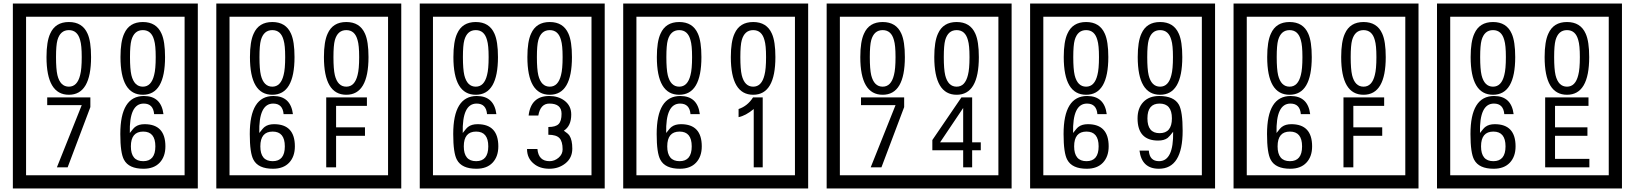

<svg xmlns="http://www.w3.org/2000/svg" viewBox="-20 -980 9280 1090"><path d="M1103 90H53V-960H1103ZM1028 15V-885H128V15ZM497 -656Q497 -442 371 -442Q244 -442 244 -656Q244 -744 265 -789Q294 -855 371 -855Q448 -855 477 -789Q497 -745 497 -656ZM444 -656Q444 -723 435 -752Q420 -809 371 -809Q322 -809 306 -752Q298 -723 298 -656Q298 -587 306 -553Q322 -488 371 -488Q419 -488 435 -554Q444 -587 444 -656ZM917 -656Q917 -442 791 -442Q664 -442 664 -656Q664 -744 685 -789Q714 -855 791 -855Q868 -855 897 -789Q917 -745 917 -656ZM864 -656Q864 -723 855 -752Q840 -809 791 -809Q742 -809 726 -752Q718 -723 718 -656Q718 -587 726 -553Q742 -488 791 -488Q839 -488 855 -554Q864 -587 864 -656ZM493 -372 364 -30H303L444 -383H248V-427H493ZM919 -149Q919 -91 886.5 -56.5Q854 -22 795 -22Q711 -22 684 -73Q663 -111 663 -219Q663 -435 797 -435Q895 -435 908 -332H855Q850 -392 796 -392Q713 -392 717 -225Q738 -253 748 -260Q768 -275 801 -275Q919 -275 919 -149ZM862 -149Q862 -233 793 -233Q723 -233 723 -149Q723 -65 793 -65Q862 -65 862 -149Z M2258 90H1208V-960H2258ZM2183 15V-885H1283V15ZM1652 -656Q1652 -442 1526 -442Q1399 -442 1399 -656Q1399 -744 1420 -789Q1449 -855 1526 -855Q1603 -855 1632 -789Q1652 -745 1652 -656ZM1599 -656Q1599 -723 1590 -752Q1575 -809 1526 -809Q1477 -809 1461 -752Q1453 -723 1453 -656Q1453 -587 1461 -553Q1477 -488 1526 -488Q1574 -488 1590 -554Q1599 -587 1599 -656ZM2072 -656Q2072 -442 1946 -442Q1819 -442 1819 -656Q1819 -744 1840 -789Q1869 -855 1946 -855Q2023 -855 2052 -789Q2072 -745 2072 -656ZM2019 -656Q2019 -723 2010 -752Q1995 -809 1946 -809Q1897 -809 1881 -752Q1873 -723 1873 -656Q1873 -587 1881 -553Q1897 -488 1946 -488Q1994 -488 2010 -554Q2019 -587 2019 -656ZM1654 -149Q1654 -91 1621.5 -56.5Q1589 -22 1530 -22Q1446 -22 1419 -73Q1398 -111 1398 -219Q1398 -435 1532 -435Q1630 -435 1643 -332H1590Q1585 -392 1531 -392Q1448 -392 1452 -225Q1473 -253 1483 -260Q1503 -275 1536 -275Q1654 -275 1654 -149ZM1597 -149Q1597 -233 1528 -233Q1458 -233 1458 -149Q1458 -65 1528 -65Q1597 -65 1597 -149ZM2063 -379H1888V-257H2052V-209H1888V-30H1832V-427H2063Z M3413 90H2363V-960H3413ZM3338 15V-885H2438V15ZM2807 -656Q2807 -442 2681 -442Q2554 -442 2554 -656Q2554 -744 2575 -789Q2604 -855 2681 -855Q2758 -855 2787 -789Q2807 -745 2807 -656ZM2754 -656Q2754 -723 2745 -752Q2730 -809 2681 -809Q2632 -809 2616 -752Q2608 -723 2608 -656Q2608 -587 2616 -553Q2632 -488 2681 -488Q2729 -488 2745 -554Q2754 -587 2754 -656ZM3227 -656Q3227 -442 3101 -442Q2974 -442 2974 -656Q2974 -744 2995 -789Q3024 -855 3101 -855Q3178 -855 3207 -789Q3227 -745 3227 -656ZM3174 -656Q3174 -723 3165 -752Q3150 -809 3101 -809Q3052 -809 3036 -752Q3028 -723 3028 -656Q3028 -587 3036 -553Q3052 -488 3101 -488Q3149 -488 3165 -554Q3174 -587 3174 -656ZM2809 -149Q2809 -91 2776.5 -56.5Q2744 -22 2685 -22Q2601 -22 2574 -73Q2553 -111 2553 -219Q2553 -435 2687 -435Q2785 -435 2798 -332H2745Q2740 -392 2686 -392Q2603 -392 2607 -225Q2628 -253 2638 -260Q2658 -275 2691 -275Q2809 -275 2809 -149ZM2752 -149Q2752 -233 2683 -233Q2613 -233 2613 -149Q2613 -65 2683 -65Q2752 -65 2752 -149ZM3229 -136Q3229 -84 3190.5 -53Q3152 -22 3099 -22Q3044 -22 3010 -51Q2972 -82 2972 -134H3031Q3037 -65 3100 -65Q3128 -65 3151 -84.5Q3174 -104 3174 -132Q3174 -177 3156 -196Q3138 -215 3093 -215V-259Q3135 -259 3151.5 -276Q3168 -293 3168 -334Q3168 -392 3099 -392Q3048 -392 3036 -324H2981Q2994 -435 3098 -435Q3149 -435 3184 -409Q3223 -380 3223 -330Q3223 -265 3181 -238Q3205 -222 3213 -210Q3229 -185 3229 -136Z M4568 90H3518V-960H4568ZM4493 15V-885H3593V15ZM3962 -656Q3962 -442 3836 -442Q3709 -442 3709 -656Q3709 -744 3730 -789Q3759 -855 3836 -855Q3913 -855 3942 -789Q3962 -745 3962 -656ZM3909 -656Q3909 -723 3900 -752Q3885 -809 3836 -809Q3787 -809 3771 -752Q3763 -723 3763 -656Q3763 -587 3771 -553Q3787 -488 3836 -488Q3884 -488 3900 -554Q3909 -587 3909 -656ZM4382 -656Q4382 -442 4256 -442Q4129 -442 4129 -656Q4129 -744 4150 -789Q4179 -855 4256 -855Q4333 -855 4362 -789Q4382 -745 4382 -656ZM4329 -656Q4329 -723 4320 -752Q4305 -809 4256 -809Q4207 -809 4191 -752Q4183 -723 4183 -656Q4183 -587 4191 -553Q4207 -488 4256 -488Q4304 -488 4320 -554Q4329 -587 4329 -656ZM3964 -149Q3964 -91 3931.5 -56.5Q3899 -22 3840 -22Q3756 -22 3729 -73Q3708 -111 3708 -219Q3708 -435 3842 -435Q3940 -435 3953 -332H3900Q3895 -392 3841 -392Q3758 -392 3762 -225Q3783 -253 3793 -260Q3813 -275 3846 -275Q3964 -275 3964 -149ZM3907 -149Q3907 -233 3838 -233Q3768 -233 3768 -149Q3768 -65 3838 -65Q3907 -65 3907 -149ZM4310 -30H4259V-361Q4213 -323 4173 -315V-361Q4224 -378 4255 -427H4310Z M5723 90H4673V-960H5723ZM5648 15V-885H4748V15ZM5117 -656Q5117 -442 4991 -442Q4864 -442 4864 -656Q4864 -744 4885 -789Q4914 -855 4991 -855Q5068 -855 5097 -789Q5117 -745 5117 -656ZM5064 -656Q5064 -723 5055 -752Q5040 -809 4991 -809Q4942 -809 4926 -752Q4918 -723 4918 -656Q4918 -587 4926 -553Q4942 -488 4991 -488Q5039 -488 5055 -554Q5064 -587 5064 -656ZM5537 -656Q5537 -442 5411 -442Q5284 -442 5284 -656Q5284 -744 5305 -789Q5334 -855 5411 -855Q5488 -855 5517 -789Q5537 -745 5537 -656ZM5484 -656Q5484 -723 5475 -752Q5460 -809 5411 -809Q5362 -809 5346 -752Q5338 -723 5338 -656Q5338 -587 5346 -553Q5362 -488 5411 -488Q5459 -488 5475 -554Q5484 -587 5484 -656ZM5113 -372 4984 -30H4923L5064 -383H4868V-427H5113ZM5548 -127H5499V-30H5448V-127H5273V-185L5438 -427H5499V-172H5548ZM5448 -172V-367L5317 -172Z M6878 90H5828V-960H6878ZM6803 15V-885H5903V15ZM6272 -656Q6272 -442 6146 -442Q6019 -442 6019 -656Q6019 -744 6040 -789Q6069 -855 6146 -855Q6223 -855 6252 -789Q6272 -745 6272 -656ZM6219 -656Q6219 -723 6210 -752Q6195 -809 6146 -809Q6097 -809 6081 -752Q6073 -723 6073 -656Q6073 -587 6081 -553Q6097 -488 6146 -488Q6194 -488 6210 -554Q6219 -587 6219 -656ZM6692 -656Q6692 -442 6566 -442Q6439 -442 6439 -656Q6439 -744 6460 -789Q6489 -855 6566 -855Q6643 -855 6672 -789Q6692 -745 6692 -656ZM6639 -656Q6639 -723 6630 -752Q6615 -809 6566 -809Q6517 -809 6501 -752Q6493 -723 6493 -656Q6493 -587 6501 -553Q6517 -488 6566 -488Q6614 -488 6630 -554Q6639 -587 6639 -656ZM6274 -149Q6274 -91 6241.5 -56.5Q6209 -22 6150 -22Q6066 -22 6039 -73Q6018 -111 6018 -219Q6018 -435 6152 -435Q6250 -435 6263 -332H6210Q6205 -392 6151 -392Q6068 -392 6072 -225Q6093 -253 6103 -260Q6123 -275 6156 -275Q6274 -275 6274 -149ZM6217 -149Q6217 -233 6148 -233Q6078 -233 6078 -149Q6078 -65 6148 -65Q6217 -65 6217 -149ZM6694 -238Q6694 -22 6559 -22Q6462 -22 6449 -125H6502Q6506 -65 6560 -65Q6643 -65 6640 -232Q6619 -205 6609 -197Q6589 -182 6555 -182Q6438 -182 6438 -308Q6438 -366 6470.5 -400.5Q6503 -435 6561 -435Q6645 -435 6673 -385Q6694 -346 6694 -238ZM6633 -308Q6633 -392 6563 -392Q6494 -392 6494 -308Q6494 -224 6563 -224Q6633 -224 6633 -308Z M8033 90H6983V-960H8033ZM7958 15V-885H7058V15ZM7427 -656Q7427 -442 7301 -442Q7174 -442 7174 -656Q7174 -744 7195 -789Q7224 -855 7301 -855Q7378 -855 7407 -789Q7427 -745 7427 -656ZM7374 -656Q7374 -723 7365 -752Q7350 -809 7301 -809Q7252 -809 7236 -752Q7228 -723 7228 -656Q7228 -587 7236 -553Q7252 -488 7301 -488Q7349 -488 7365 -554Q7374 -587 7374 -656ZM7847 -656Q7847 -442 7721 -442Q7594 -442 7594 -656Q7594 -744 7615 -789Q7644 -855 7721 -855Q7798 -855 7827 -789Q7847 -745 7847 -656ZM7794 -656Q7794 -723 7785 -752Q7770 -809 7721 -809Q7672 -809 7656 -752Q7648 -723 7648 -656Q7648 -587 7656 -553Q7672 -488 7721 -488Q7769 -488 7785 -554Q7794 -587 7794 -656ZM7429 -149Q7429 -91 7396.5 -56.5Q7364 -22 7305 -22Q7221 -22 7194 -73Q7173 -111 7173 -219Q7173 -435 7307 -435Q7405 -435 7418 -332H7365Q7360 -392 7306 -392Q7223 -392 7227 -225Q7248 -253 7258 -260Q7278 -275 7311 -275Q7429 -275 7429 -149ZM7372 -149Q7372 -233 7303 -233Q7233 -233 7233 -149Q7233 -65 7303 -65Q7372 -65 7372 -149ZM7838 -379H7663V-257H7827V-209H7663V-30H7607V-427H7838Z M9188 90H8138V-960H9188ZM9113 15V-885H8213V15ZM8582 -656Q8582 -442 8456 -442Q8329 -442 8329 -656Q8329 -744 8350 -789Q8379 -855 8456 -855Q8533 -855 8562 -789Q8582 -745 8582 -656ZM8529 -656Q8529 -723 8520 -752Q8505 -809 8456 -809Q8407 -809 8391 -752Q8383 -723 8383 -656Q8383 -587 8391 -553Q8407 -488 8456 -488Q8504 -488 8520 -554Q8529 -587 8529 -656ZM9002 -656Q9002 -442 8876 -442Q8749 -442 8749 -656Q8749 -744 8770 -789Q8799 -855 8876 -855Q8953 -855 8982 -789Q9002 -745 9002 -656ZM8949 -656Q8949 -723 8940 -752Q8925 -809 8876 -809Q8827 -809 8811 -752Q8803 -723 8803 -656Q8803 -587 8811 -553Q8827 -488 8876 -488Q8924 -488 8940 -554Q8949 -587 8949 -656ZM8584 -149Q8584 -91 8551.5 -56.5Q8519 -22 8460 -22Q8376 -22 8349 -73Q8328 -111 8328 -219Q8328 -435 8462 -435Q8560 -435 8573 -332H8520Q8515 -392 8461 -392Q8378 -392 8382 -225Q8403 -253 8413 -260Q8433 -275 8466 -275Q8584 -275 8584 -149ZM8527 -149Q8527 -233 8458 -233Q8388 -233 8388 -149Q8388 -65 8458 -65Q8527 -65 8527 -149ZM9003 -30H8752V-427H8998V-379H8808V-257H8992V-209H8808V-78H9003Z"/></svg>

Font: Unicode BMP Fallback SIL
Style: Regular
Weight: 400
Foundry: NRSI, SIL International
Version: Version 5.1 Based on Unicode 5.1